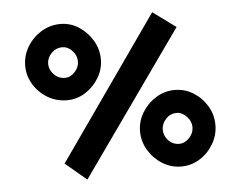

<svg xmlns="http://www.w3.org/2000/svg" viewBox="-44 -538 828 659"><g transform="rotate(-5 369.5 -208.5)"><path d="M231.4 67.4 158.2 5.9 502.9 -485.4 582 -427.7ZM185.5 -210Q149.4 -210 119.1 -228Q88.9 -246.1 70.8 -275.9Q52.7 -305.7 52.7 -339.8Q52.7 -375 70.8 -405.3Q88.9 -435.5 119.1 -454.1Q149.4 -472.7 185.5 -472.7Q219.7 -472.7 248.5 -454.1Q277.3 -435.5 295.4 -405.3Q313.5 -375 313.5 -339.8Q313.5 -305.7 295.4 -275.9Q277.3 -246.1 248.5 -228Q219.7 -210 185.5 -210ZM185.5 -287.1Q204.1 -287.1 219.2 -303.2Q234.4 -319.3 234.4 -339.8Q234.4 -360.4 219.2 -376.5Q204.1 -392.6 185.5 -392.6Q163.1 -392.6 147.5 -376.5Q131.8 -360.4 131.8 -339.8Q131.8 -319.3 147.5 -303.2Q163.1 -287.1 185.5 -287.1ZM556.6 50.8Q521.5 50.8 491.7 32.2Q461.9 13.7 443.8 -16.6Q425.8 -46.9 425.8 -81.1Q425.8 -116.2 443.8 -146Q461.9 -175.8 491.7 -194.3Q521.5 -212.9 556.6 -212.9Q591.8 -212.9 621.1 -194.3Q650.4 -175.8 668 -146Q685.5 -116.2 685.5 -81.1Q685.5 -46.9 668 -16.6Q650.4 13.7 621.1 32.2Q591.8 50.8 556.6 50.8ZM556.6 -27.3Q575.2 -27.3 590.8 -43.5Q606.4 -59.6 606.4 -81.1Q606.4 -100.6 590.8 -117.2Q575.2 -133.8 556.6 -133.8Q534.2 -133.8 519 -117.2Q503.9 -100.6 503.9 -81.1Q503.9 -59.6 519 -43.5Q534.2 -27.3 556.6 -27.3Z"/></g></svg>

Font: Padauk
Style: Bold
Weight: 700
Designer: Debbi Hosken, Becca Hirsbrunner Spalinger
Foundry: SIL International
Version: Version 5.003